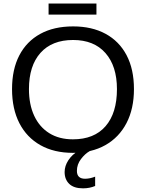

<svg xmlns="http://www.w3.org/2000/svg" viewBox="-20 -846 818 1075"><path d="M730 -347.2Q730 -236.8 688.2 -156.7Q646.5 -76.7 569.8 -33.4Q493.2 9.8 388.2 9.8Q282.7 9.8 206.3 -33.2Q129.9 -76.2 88.6 -156.2Q47.4 -236.3 47.4 -347.2Q47.4 -457.5 88.1 -535.9Q128.9 -614.3 205.3 -656.2Q281.7 -698.2 389.2 -698.2Q494.6 -698.2 571 -656.7Q647.5 -615.2 688.7 -536.9Q730 -458.5 730 -347.2ZM634.8 -347.2Q634.8 -475.6 570.6 -548.8Q506.3 -622.1 389.2 -622.1Q271 -622.1 206.5 -549.8Q142.1 -477.5 142.1 -347.2Q142.1 -261.2 171.4 -198Q200.7 -134.8 255.9 -100.3Q311 -65.9 388.2 -65.9Q507.3 -65.9 571 -139.4Q634.8 -212.9 634.8 -347.2ZM512.7 195.3Q481.9 208.5 444.8 208.5Q393.6 208.5 367.7 183.6Q341.8 158.7 341.8 117.2Q341.8 83 363 50.8Q384.3 18.6 417.5 0H482.4Q456.1 14.6 433.3 44.7Q410.6 74.7 410.6 110.8Q410.6 154.8 456.5 154.8Q482.9 154.8 512.7 143.1ZM252 -826.2H520V-764.2H252Z"/></svg>

Font: Arimo Nerd Font
Style: Regular
Weight: 400
Designer: Steve Matteson
Foundry: Monotype Imaging Inc.
Version: Version 1.33;Nerd Fonts 3.2.1